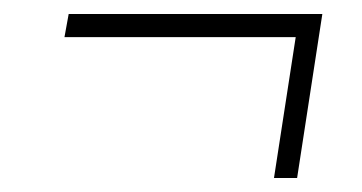

<svg xmlns="http://www.w3.org/2000/svg" viewBox="-20 -429 516 274"><path d="M72 -376 78 -409H440L404 -175H371L402 -376Z"/></svg>

Font: Georama Extended ExtraLight
Style: Italic
Weight: 200
Width: 7
Italic angle: -9°
Designer: Jean-Baptiste Levee
Foundry: Production Type
Version: Version 1.000